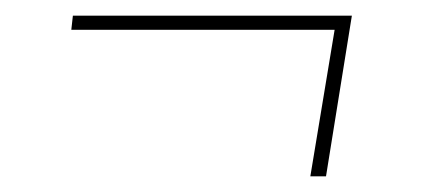

<svg xmlns="http://www.w3.org/2000/svg" viewBox="-20 -369 540 245"><path d="M396 -144H376L407 -331H71L73 -349H429Z"/></svg>

Font: Iosevka SS04 Thin Oblique
Style: Regular
Weight: 100
Italic angle: -9°
Monospace: yes
Designer: Belleve Invis
Foundry: Belleve Invis
Version: Version 19.0.0; ttfautohint (v1.8.4)